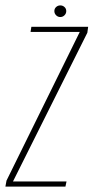

<svg xmlns="http://www.w3.org/2000/svg" viewBox="-34 -690 346 710"><path d="M-14 0 -10 -22 261 -572H79L82 -591H292L289 -569L14 -19H212L208 0ZM189 -627Q180 -627 173.5 -633.5Q167 -640 167 -649Q167 -658 173.5 -664Q180 -670 189 -670Q198 -670 204.5 -664Q211 -658 211 -649Q211 -640 204.5 -633.5Q198 -627 189 -627Z"/></svg>

Font: Alumni Sans Thin
Style: Italic
Weight: 100
Italic angle: -8°
Designer: Robert E. Leuschke
Foundry: Robert E. Leuschke
Version: Version 1.016